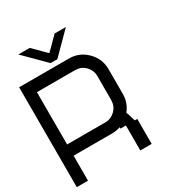

<svg xmlns="http://www.w3.org/2000/svg" viewBox="-191 -971 1049 1110"><g transform="rotate(-30 333.5 -416.5)"><path d="M500 -166.7V0H424.2V-166.7H388.3Q387.5 -171.7 387.5 -175.8Q360.8 -166.7 333.3 -166.7H75V0H0V-666.7H333.3Q401.7 -666.7 450.8 -617.5Q500 -568.3 500 -500V-333.3Q500 -275 463.3 -229.2Q470 -214.2 483.3 -166.7ZM333.3 -241.7Q369.2 -242.5 396.2 -269.2Q423.3 -295.8 423.3 -333.3H424.2V-500Q423.3 -535.8 397.1 -562.9Q370.8 -590 333.3 -590V-590.8H75V-241.7ZM408.3 -833.3Q325.8 -750 272.5 -696.7H227.5L90.8 -833.3H166.7L250 -750L333.3 -833.3Z"/></g></svg>

Font: 0xA000-Squareish-Mono
Style: Squareish-Mono
Weight: 400
Version: Version 0.1